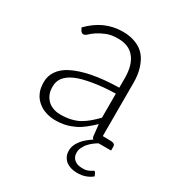

<svg xmlns="http://www.w3.org/2000/svg" viewBox="-162 -615 830 892"><g transform="rotate(30 253.0 -168.5)"><path d="M357 34C364 26 371 20 379 14C387 8 393 4 400 0H467V-20C467 -33 459 -37 447 -38C442 -38 428 -38 400 -39V-324C400 -352 397 -376 390 -399C383 -422 374 -441 361 -457C348 -473 331 -485 311 -493C291 -501 268 -506 241 -506C205 -506 173 -499 144 -486C115 -473 88 -453 62 -427L70 -412C72 -409 74 -408 76 -406C78 -404 81 -403 85 -403C90 -403 97 -406 104 -413C111 -420 120 -427 132 -435C144 -443 158 -450 175 -457C192 -464 212 -467 236 -467C275 -467 304 -455 324 -430C344 -405 354 -370 354 -324V-272C298 -271 249 -266 209 -258C169 -250 137 -239 111 -226C85 -213 67 -197 55 -179C43 -161 37 -142 37 -121C37 -98 40 -78 48 -62C55 -46 66 -33 78 -23C90 -13 104 -5 120 0C136 5 153 8 170 8C190 8 209 6 226 2C243 -2 258 -8 273 -15C288 -22 301 -31 315 -42C329 -53 342 -65 356 -78L363 -14C364 -9 367 -6 370 -3C361 3 352 10 343 17C334 24 327 32 320 40C313 49 307 58 303 68C299 78 297 87 297 98C297 120 305 137 320 150C335 162 356 169 381 169C397 169 412 167 426 162C440 157 452 150 461 142L453 125C452 122 449 121 446 121C444 121 443 122 440 124C437 126 434 128 430 130C426 132 420 134 414 136C408 138 399 138 390 138C373 138 360 134 349 125C338 116 333 104 333 88C333 78 335 68 340 59C345 50 350 41 357 34ZM354 -111C342 -99 330 -87 318 -77C306 -67 294 -58 280 -50C266 -42 251 -37 235 -33C219 -29 200 -27 181 -27C168 -27 156 -28 144 -32C132 -36 122 -41 113 -49C104 -57 96 -67 91 -79C85 -91 83 -106 83 -123C83 -141 88 -156 98 -170C109 -184 125 -196 147 -206C169 -216 198 -223 232 -229C266 -235 307 -239 354 -240Z"/></g></svg>

Font: SVN-Aleo
Style: Light
Weight: 300
Designer: Alessio Laiso
Version: Version 1.2.2